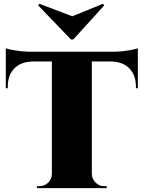

<svg xmlns="http://www.w3.org/2000/svg" viewBox="-20 -967 738 987"><path d="M356.9 -764.2 516.1 -939.5 508.8 -947.3 351.6 -883.3 183.1 -947.3 175.8 -939.5 344.7 -764.2ZM127.4 -701.2H570.8Q601.6 -701.7 637.7 -707.3Q673.8 -712.9 688.5 -719.2V-513.2L678.7 -513.7V-521.5Q678.7 -581.1 644.8 -615.5Q610.8 -649.9 550.3 -650.9H452.1V-72.3Q453.1 -46.4 471.7 -28.1Q490.2 -9.8 516.1 -9.8H528.8V0H169.9V-9.8H182.6Q208.5 -9.8 227.1 -27.6Q245.6 -45.4 246.6 -71.3V-650.9H148.4Q87.9 -649.9 54 -615.5Q20 -581.1 20 -521.5V-513.7L9.8 -513.2V-719.2Q24.4 -712.9 60.5 -707.3Q96.7 -701.7 127.4 -701.2Z"/></svg>

Font: Cinzel Black
Style: Regular
Weight: 900
Designer: Natanael Gama
Version: Version 1.001;PS 001.001;hotconv 1.0.56;makeotf.lib2.0.21325